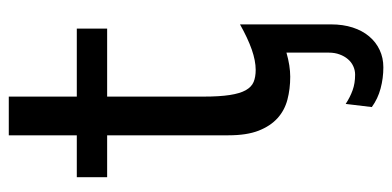

<svg xmlns="http://www.w3.org/2000/svg" viewBox="-253 -432 914 448"><g transform="rotate(-90 204.0 -208.0)"><path d="M202.6 -644.5V-485.8H361.3V-415H202.6V-190.4Q202.6 -152.8 206.3 -128.9Q210 -105 217.5 -91.6Q225.1 -78.1 236.8 -73.2Q248.5 -68.4 265.1 -68.4Q286.1 -68.4 312.5 -77.6Q338.9 -86.9 371.1 -105V107.4Q371.1 135.3 363.8 158Q356.4 180.7 343 196.5Q329.6 212.4 311.3 220.9Q293 229.5 271 229.5Q245.6 229.5 221.7 223.1Q197.8 216.8 178.2 202.6L185.5 141.6Q201.2 151.9 217.3 157.7Q233.4 163.6 253.9 163.6Q264.2 163.6 273.7 159.2Q283.2 154.8 290 146.7Q296.9 138.7 301 127.4Q305.2 116.2 305.2 102.5V3.4Q274.4 12.2 249 12.2Q220.2 12.2 195.3 5.6Q170.4 -1 152.1 -17.6Q133.8 -34.2 123 -61.8Q112.3 -89.4 112.3 -131.8V-415H14.6V-485.8H112.3V-644.5Z"/></g></svg>

Font: Andika FrenchTight
Style: Regular
Weight: 400
Designer: Victor Gaultney, Annie Olsen, Julie Remington, Don Collingsworth, Eric Hays, Becca Hirsbrunner
Foundry: SIL International
Version: Version 5.000 ; Dig1 Dig4Opn Dig7 LnSpcTght